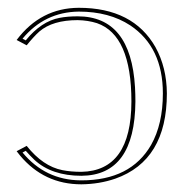

<svg xmlns="http://www.w3.org/2000/svg" viewBox="-20 -463 486 495"><path d="M189.9 -20Q318.4 -22.5 318.8 -201.2Q318.8 -372.6 230 -403.3Q207 -410.6 180.2 -411.1Q115.7 -411.1 81.5 -381.8Q66.4 -368.2 48.8 -346.2L22.9 -359.9Q85 -442.4 183.1 -442.9Q323.2 -442.9 380.9 -341.3Q409.7 -289.1 410.2 -222.2Q410.2 -49.3 277.3 -2.4Q236.3 11.7 189.9 12.2Q93.8 12.2 31.7 -62Q26.9 -67.9 22.9 -73.2L48.8 -86.9Q90.8 -34.2 140.6 -24.4Q162.1 -20 189.9 -20ZM189.9 -9.8Q113.3 -9.8 68.8 -50.8Q57.6 -61.5 46.4 -74.2L38.1 -69.8Q96.7 1 187.5 2Q189 2 189.9 2Q316.9 2 369.6 -89.4Q399.9 -143.1 399.9 -222.2Q399.9 -341.3 315.9 -397.5Q261.7 -433.1 183.1 -433.1Q95.2 -432.1 38.1 -363.3L46.4 -358.9Q86.4 -408.2 133.8 -417Q153.8 -420.9 180.2 -420.9Q317.4 -420.9 328.1 -237.8Q329.1 -219.7 329.1 -201.2Q327.6 -10.7 189.9 -9.8Z"/></svg>

Font: Linux Biolinum Outline O
Style: Bold
Weight: 700
Designer: Philipp H. Poll
Foundry: Philipp H. Poll
Version: Version 0.9.2